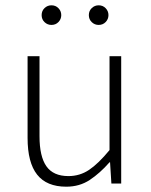

<svg xmlns="http://www.w3.org/2000/svg" viewBox="-20 -692 569 724"><path d="M230 12Q156 12 120 -33.5Q84 -79 84 -172V-480H129V-178Q129 -102 155 -65Q181 -28 238 -28Q281 -28 316 -51.5Q351 -75 393 -126V-480H437V0H400L395 -80H393Q357 -39 318.5 -13.5Q280 12 230 12ZM174 -598Q159 -598 148 -608.5Q137 -619 137 -635Q137 -651 148 -661.5Q159 -672 174 -672Q190 -672 200.5 -661Q211 -650 211 -635Q211 -620 200.5 -609Q190 -598 174 -598ZM352 -598Q337 -598 326 -608.5Q315 -619 315 -635Q315 -651 326 -661.5Q337 -672 352 -672Q368 -672 378.5 -661Q389 -650 389 -635Q389 -620 378.5 -609Q368 -598 352 -598Z"/></svg>

Font: Mada Light
Style: Regular
Weight: 300
Designer: Khaled Hosny
Version: Version 1.5